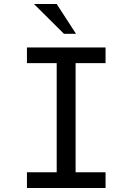

<svg xmlns="http://www.w3.org/2000/svg" viewBox="-20 -935 658 955"><path d="M114 0V-78H262V-621H114V-699H505V-621H356V-78H505V0ZM358 -767H298L149 -915H262Z"/></svg>

Font: Fragment Mono
Style: Regular
Weight: 400
Monospace: yes
Designer: Wei Huang based on Nimbus Sans by URW Studio, based on Helvetica by Max Miedinger.
Foundry: Wei Huang
Version: Version 1.021; ttfautohint (v1.8.4.7-5d5b)